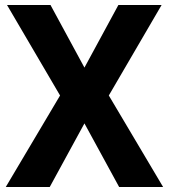

<svg xmlns="http://www.w3.org/2000/svg" viewBox="-20 -744 672 764"><path d="M623 -724 413 -364 629 0H454L316 -253L178 0H3L219 -364L8 -724H181L316 -475L451 -724Z"/></svg>

Font: Freesentation 8 ExtraBold
Style: Regular
Weight: 800
Designer: glyphs from Roboto by Christian Robertson / Hangul glyphs from Noto Sans CJK(Source Han Sans) by Jang Soo-young and Kang
Foundry: PT&
Version: Version 2.001